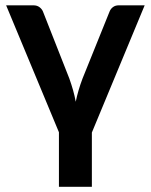

<svg xmlns="http://www.w3.org/2000/svg" viewBox="-20 -533 566 720"><path d="M324.5 -36V167.5H201V-37L3 -513H105.5Q119 -513 128 -506.2Q137 -499.5 141 -490L240 -238.5Q248 -216 254 -194.8Q260 -173.5 264 -151.5Q268.5 -173.5 274.8 -194.8Q281 -216 289.5 -238.5L391 -490Q395 -500 403.8 -506.5Q412.5 -513 425 -513H522.5Z"/></svg>

Font: Lato 2
Style: Bold
Weight: 700
Designer: Lukasz Dziedzic with Adam Twardoch and Botio Nikoltchev
Foundry: tyPoland Lukasz Dziedzic
Version: Version 2.015; 2015-08-06; http://www.latofonts.com/